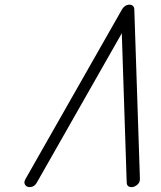

<svg xmlns="http://www.w3.org/2000/svg" viewBox="-20 -789 678 809"><path d="M494.4 -750Q499 -758.3 507.3 -763.8Q515.6 -769.3 525.4 -769.3Q534.9 -769.3 540.3 -763.8Q545.7 -758.3 545.9 -750L569.6 -34.7Q570.1 -17.8 554.2 -7.3Q540.3 2 527.3 -1.2Q514.4 -4.6 513.9 -19L493.2 -648.9L134.8 -19Q125.2 -2.2 108.2 -0.7Q94 0.5 86.7 -9Q78.6 -19.5 87.4 -34.7Z"/></svg>

Font: Tecnico
Style: FinoInclinado
Weight: 400
Italic angle: -15°
Version: Version 1.3